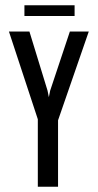

<svg xmlns="http://www.w3.org/2000/svg" viewBox="-20 -711 372 731"><path d="M124 0V-257L14 -591H92L161 -366L166 -341L171 -366L246 -591H318L201 -253V0ZM73 -650V-691H264V-650Z"/></svg>

Font: Alumni Sans Medium
Style: Regular
Weight: 500
Designer: Robert E. Leuschke
Foundry: Robert E. Leuschke
Version: Version 1.018